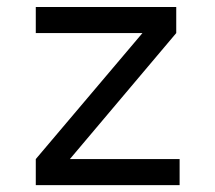

<svg xmlns="http://www.w3.org/2000/svg" viewBox="-20 -538 626 558"><path d="M84 0H502V-75.7H183.1L492.2 -441.9V-517.6H84V-441.9H394L84 -75.7Z"/></svg>

Font: Cascadia Code SemiLight
Style: Regular
Weight: 350
Monospace: yes
Designer: Aaron Bell
Foundry: Saja Typeworks
Version: Version 2404.023